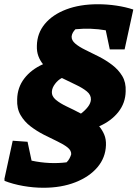

<svg xmlns="http://www.w3.org/2000/svg" viewBox="-73 -687 649 906"><path d="M132 199Q85 199 36.5 190.5Q-12 182 -53 166L-49 161H-53L-13 -23L57 -18L76 71Q160 89 241 79Q249 72 255 60.5Q261 49 263 41Q264 23 245.5 8.5Q227 -6 197.5 -20Q168 -34 134.5 -51Q101 -68 71.5 -90.5Q42 -113 24 -144Q6 -175 8 -218Q9 -274 41.5 -316.5Q74 -359 130 -384Q116 -401 108 -422.5Q100 -444 101 -471Q102 -530 138.5 -574Q175 -618 239.5 -642.5Q304 -667 389 -667Q433 -667 476.5 -660.5Q520 -654 556 -642L515 -454H445L426 -544Q357 -556 283 -549Q267 -533 265 -515Q264 -497 282 -481.5Q300 -466 330 -451.5Q360 -437 393.5 -420Q427 -403 456.5 -380.5Q486 -358 504 -328Q522 -298 520 -256Q519 -201 485.5 -158.5Q452 -116 395 -91Q410 -73 419 -51.5Q428 -30 427 -2Q425 57 387 102Q349 147 283 173Q217 199 132 199ZM172 -256Q170 -233 190.5 -216Q211 -199 243 -184Q275 -169 309 -151Q329 -166 342 -183Q355 -200 356 -217Q357 -239 337 -255.5Q317 -272 285 -287Q253 -302 219 -319Q201 -310 187 -291.5Q173 -273 172 -256Z"/></svg>

Font: Piazzolla SC ExtraBold
Style: Italic
Weight: 800
Italic angle: -11.3°
Designer: Juan Pablo del Peral
Foundry: Huerta Tipografica
Version: Version 1.330